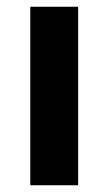

<svg xmlns="http://www.w3.org/2000/svg" viewBox="-20 -550 322 570"><path d="M212 0H70V-530H212Z"/></svg>

Font: FiraSans
Style: Regular
Weight: 600
Designer: Carrois Corporate & Edenspiekermann AG
Foundry: Carrois Corporate GbR & Edenspiekermann AG
Version: Version 3.106;PS 003.106;hotconv 1.0.70;makeotf.lib2.5.58329